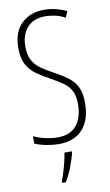

<svg xmlns="http://www.w3.org/2000/svg" viewBox="-102 -774 598 1045"><g transform="rotate(-10 197.0 -251.5)"><path d="M352 -187Q352 -93 305.5 -41.5Q259 10 175 10Q144 10 107.5 3.5Q71 -3 41 -16V-57Q69 -43 105.5 -35Q142 -27 174 -27Q244 -27 278.5 -70.5Q313 -114 313 -186Q313 -230 299.5 -258Q286 -286 258.5 -306Q231 -326 187 -350Q148 -371 116 -393.5Q84 -416 65 -451Q46 -486 46 -543Q46 -631 94.5 -677.5Q143 -724 220 -724Q256 -724 289 -715Q322 -706 344 -695L329 -661Q300 -677 271 -682.5Q242 -688 221 -688Q155 -688 120 -649Q85 -610 85 -544Q85 -498 101 -468.5Q117 -439 145 -419Q173 -399 209 -380Q254 -356 286 -332.5Q318 -309 335 -275.5Q352 -242 352 -187ZM235 71Q226 106 210 147Q194 188 174 221H154V211Q161 193 169.5 165.5Q178 138 185 109.5Q192 81 194 61H235Z"/></g></svg>

Font: Noto Sans Lao ExtraCondensed ExtraLight
Style: Regular
Weight: 200
Width: 2
Designer: Monotype Design Team
Foundry: Monotype Imaging Inc.
Version: Version 2.003; ttfautohint (v1.8.4.7-5d5b)